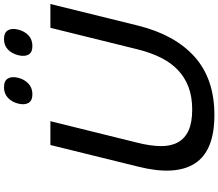

<svg xmlns="http://www.w3.org/2000/svg" viewBox="-86 -996 1092 960"><g transform="rotate(-90 460.0 -516.0)"><path d="M792 -971Q784 -939 763 -919.5Q742 -900 710 -900Q678 -900 667 -919.5Q656 -939 664 -971Q672 -1003 692.5 -1022.5Q713 -1042 745 -1042Q777 -1042 788.5 -1022.5Q800 -1003 792 -971ZM551 -971Q543 -939 521.5 -919.5Q500 -900 469 -900Q437 -900 425.5 -919.5Q414 -939 422 -971Q430 -1003 451 -1022.5Q472 -1042 504 -1042Q536 -1042 547.5 -1022.5Q559 -1003 551 -971ZM812 -372Q766 -187 655.5 -88.5Q545 10 365 10Q185 10 122.5 -88Q60 -186 107 -372L215 -810H334L226 -373Q210 -309 209.5 -258.5Q209 -208 228 -173Q247 -138 287 -119.5Q327 -101 392 -101Q456 -101 505 -119.5Q554 -138 590.5 -173Q627 -208 652 -258.5Q677 -309 693 -373L801 -810H920Z"/></g></svg>

Font: TypoPRO Sinkin Sans
Style: 500 Medium Italic
Weight: 500
Italic angle: -112°
Designer: Keith Bates
Foundry: K-Type
Version: Sinkin Sans (version 1.0)  by Keith Bates   •   © 2014   www